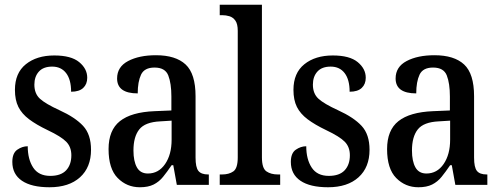

<svg xmlns="http://www.w3.org/2000/svg" viewBox="-20 -780 2109 810"><path d="M189 10Q113 10 72.5 -17.5Q32 -45 32 -97Q32 -134 53 -148.5Q74 -163 97 -163Q97 -108 120 -73Q143 -38 192 -38Q237 -38 259 -61.5Q281 -85 281 -125Q281 -160 259.5 -182Q238 -204 181 -231Q133 -254 102.5 -277Q72 -300 57.5 -329Q43 -358 43 -401Q43 -472 89 -509Q135 -546 209 -546Q280 -546 314 -518Q348 -490 348 -452Q348 -425 331 -409Q314 -393 280 -393Q280 -444 259 -471.5Q238 -499 200 -499Q163 -499 144 -478Q125 -457 125 -423Q125 -385 148.5 -363.5Q172 -342 231 -315Q297 -285 330.5 -249Q364 -213 364 -148Q364 -74 317.5 -32Q271 10 189 10Z M570 10Q515 10 476.5 -29Q438 -68 438 -151Q438 -231 486 -269Q534 -307 632 -311L703 -314V-373Q703 -428 690 -461.5Q677 -495 632 -495Q589 -495 575 -465Q561 -435 561 -386Q474 -386 474 -449Q474 -498 520.5 -522.5Q567 -547 638 -547Q721 -547 763 -508Q805 -469 805 -374V-115Q805 -74 817 -59Q829 -44 858 -44H861V0H726L711 -83H704Q685 -55 668 -34Q651 -13 628 -1.5Q605 10 570 10ZM604 -48Q649 -48 676.5 -88Q704 -128 704 -191V-271L656 -268Q592 -265 567.5 -234Q543 -203 543 -145Q543 -100 557.5 -74Q572 -48 604 -48Z M907 0V-44H917Q946 -44 964.5 -57Q983 -70 983 -116V-650Q983 -679 973 -693Q963 -707 948 -711.5Q933 -716 917 -716H907V-760H1085V-116Q1085 -70 1104 -57Q1123 -44 1152 -44H1162V0Z M1364 10Q1288 10 1247.5 -17.5Q1207 -45 1207 -97Q1207 -134 1228 -148.5Q1249 -163 1272 -163Q1272 -108 1295 -73Q1318 -38 1367 -38Q1412 -38 1434 -61.5Q1456 -85 1456 -125Q1456 -160 1434.5 -182Q1413 -204 1356 -231Q1308 -254 1277.5 -277Q1247 -300 1232.5 -329Q1218 -358 1218 -401Q1218 -472 1264 -509Q1310 -546 1384 -546Q1455 -546 1489 -518Q1523 -490 1523 -452Q1523 -425 1506 -409Q1489 -393 1455 -393Q1455 -444 1434 -471.5Q1413 -499 1375 -499Q1338 -499 1319 -478Q1300 -457 1300 -423Q1300 -385 1323.5 -363.5Q1347 -342 1406 -315Q1472 -285 1505.5 -249Q1539 -213 1539 -148Q1539 -74 1492.5 -32Q1446 10 1364 10Z M1745 10Q1690 10 1651.5 -29Q1613 -68 1613 -151Q1613 -231 1661 -269Q1709 -307 1807 -311L1878 -314V-373Q1878 -428 1865 -461.5Q1852 -495 1807 -495Q1764 -495 1750 -465Q1736 -435 1736 -386Q1649 -386 1649 -449Q1649 -498 1695.5 -522.5Q1742 -547 1813 -547Q1896 -547 1938 -508Q1980 -469 1980 -374V-115Q1980 -74 1992 -59Q2004 -44 2033 -44H2036V0H1901L1886 -83H1879Q1860 -55 1843 -34Q1826 -13 1803 -1.5Q1780 10 1745 10ZM1779 -48Q1824 -48 1851.5 -88Q1879 -128 1879 -191V-271L1831 -268Q1767 -265 1742.5 -234Q1718 -203 1718 -145Q1718 -100 1732.5 -74Q1747 -48 1779 -48Z"/></svg>

Font: Noto Serif Armenian Condensed Medium
Style: Regular
Weight: 500
Width: 3
Designer: Monotype Design Team
Foundry: Monotype Imaging Inc.
Version: Version 2.008; ttfautohint (v1.8.4.7-5d5b)